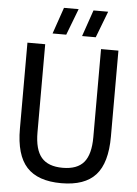

<svg xmlns="http://www.w3.org/2000/svg" viewBox="-62 -994 750 1050"><g transform="rotate(5 313.0 -469.0)"><path d="M314.5 9.5Q185.5 9.5 124.5 -57Q63.5 -123.5 63.5 -268V-740H161V-256.5Q161 -162 198 -118.5Q235 -75 314.5 -75Q394.5 -75 431 -118.5Q467.5 -162 467.5 -256.5V-740H563V-268Q563 -123.5 503 -57Q443 9.5 314.5 9.5ZM358 -802 408 -947H488.5L433 -802ZM196 -802 246 -947H326.5L271 -802Z"/></g></svg>

Font: Encode Sans Condensed Condensed Medium
Style: Regular
Weight: 500
Width: 3
Designer: Multiple Designers
Foundry: Impallari Type
Version: Version 3.000; ttfautohint (v1.8.3) -l 8 -r 50 -G 200 -x 14 